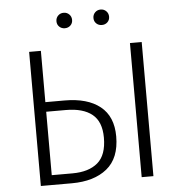

<svg xmlns="http://www.w3.org/2000/svg" viewBox="-58 -923 913 977"><g transform="rotate(-5 398.5 -434.0)"><path d="M515 -218Q515 -107 449 -53.5Q383 0 269 0H111V-685H171V-423H269Q386 -423 450.5 -371.5Q515 -320 515 -218ZM686 -685V0H626V-685ZM452 -217Q452 -299 405.5 -336.5Q359 -374 271 -374H171V-50H277Q360 -50 406 -89Q452 -128 452 -217ZM343 -828Q343 -811 331.5 -800Q320 -789 303 -789Q286 -789 274.5 -800Q263 -811 263 -828Q263 -845 274.5 -856.5Q286 -868 303 -868Q320 -868 331.5 -856.5Q343 -845 343 -828ZM532 -828Q532 -811 520.5 -800Q509 -789 492 -789Q475 -789 463.5 -800Q452 -811 452 -828Q452 -845 463.5 -856.5Q475 -868 492 -868Q509 -868 520.5 -856.5Q532 -845 532 -828Z"/></g></svg>

Font: Fira Sans Light
Style: Regular
Weight: 300
Designer: bBox Type GmbH & Carrois Corporate GbR & Edenspiekermann AG
Foundry: bBox Type GmbH & Carrois Corporate GbR & Edenspiekermann AG
Version: Version 4.301